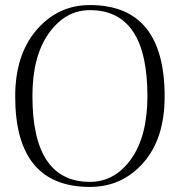

<svg xmlns="http://www.w3.org/2000/svg" viewBox="-20 -729 710 758"><path d="M40 -348Q40 -513 124.5 -611Q209 -709 335 -709Q630 -709 630 -348Q630 -182 546 -86.5Q462 9 335 9Q40 9 40 -348ZM108 -350Q108 -11 335 -11Q433 -11 497.5 -101Q562 -191 562 -350Q562 -689 335 -689Q238 -689 173 -598Q108 -507 108 -350Z"/></svg>

Font: Antic Didone
Style: Regular
Weight: 400
Designer: Santiago Orozco
Foundry: Santiago Orozco
Version: Version 2.000